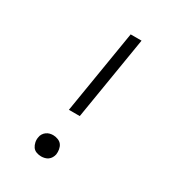

<svg xmlns="http://www.w3.org/2000/svg" viewBox="-180 -838 859 948"><g transform="rotate(30 250.0 -363.5)"><path d="M206 -260 284 -735H346L268 -260ZM202 8Q188 8 174.5 3Q161 -2 153.5 -13Q146 -24 143 -38.5Q140 -53 143 -67Q144 -77 150 -86.5Q156 -96 164.5 -102Q173 -108 182.5 -110.5Q192 -113 202 -113Q216 -113 230 -107.5Q244 -102 251.5 -91.5Q259 -81 261.5 -66.5Q264 -52 262 -38Q260 -28 254.5 -18.5Q249 -9 240.5 -3Q232 3 222 5.5Q212 8 202 8Z"/></g></svg>

Font: Iosevka Term Curly Lt Obl
Style: Regular
Weight: 300
Italic angle: -9°
Designer: Belleve Invis
Foundry: Belleve Invis
Version: Version 32.3.0